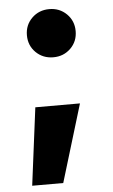

<svg xmlns="http://www.w3.org/2000/svg" viewBox="-52 -554 464 791"><g transform="rotate(-5 179.5 -158.5)"><path d="M48.8 201.2 89.8 -119.6H274.4L177.2 201.2ZM182.1 -318.4Q139.2 -318.4 110.1 -346.9Q81.1 -375.5 81.1 -418Q81.1 -460.4 110.1 -489Q139.2 -517.6 182.1 -517.6Q224.6 -517.6 253.7 -489Q282.7 -460.4 282.7 -418Q282.7 -375.5 253.7 -346.9Q224.6 -318.4 182.1 -318.4Z"/></g></svg>

Font: Inter 17pt Black
Style: Regular
Weight: 900
Version: Version 4.001;git-66647c0bb